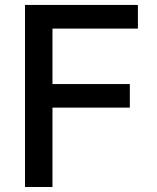

<svg xmlns="http://www.w3.org/2000/svg" viewBox="-20 -747 626 767"><path d="M79.9 0V-727.3H530.9V-632.8H189.6V-411.2H498.6V-317.1H189.6V0Z"/></svg>

Font: Cannonade Med
Style: Regular
Weight: 500
Designer: Rasmus Andersson
Foundry: rsms
Version: Version 3.012;git-f93a4a705